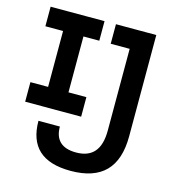

<svg xmlns="http://www.w3.org/2000/svg" viewBox="-105 -781 797 880"><g transform="rotate(15 293.0 -341.5)"><path d="M309.6 9.8Q208.5 9.8 158.4 -36.1Q108.4 -82 108.4 -173.8H210Q210 -126 235.6 -102.1Q261.2 -78.1 312 -78.1Q369.6 -78.1 398.2 -111.6Q426.8 -145 426.8 -212.9V-693.4H528.3V-212.9Q528.3 -101.1 473.9 -45.7Q419.4 9.8 309.6 9.8ZM26.9 -242.7V-335.4H292.5V-242.7ZM110.8 -242.7V-693.4H207.5V-242.7ZM26.9 -600.6V-693.4H282.7V-600.6ZM336.9 -600.6V-693.4H476.6V-600.6Z"/></g></svg>

Font: Cascadia Code
Style: Regular
Weight: 400
Designer: Aaron Bell
Foundry: Saja Typeworks
Version: Version 2404.023